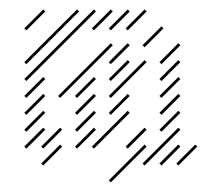

<svg xmlns="http://www.w3.org/2000/svg" viewBox="-20 -310 437 406"><path d="M142.9 4.3 182.9 -35.7 178.6 -40 138.6 0ZM142.9 -31.4 182.9 -71.4 178.6 -75.7 138.6 -35.7ZM142.9 -67.1 182.9 -107.1 178.6 -111.4 138.6 -71.4ZM250 4.3 290 -35.7 285.7 -40 245.7 0ZM178.6 4.3 254.3 -71.4 250 -75.7 174.3 0ZM214.3 -67.1 254.3 -107.1 250 -111.4 210 -71.4ZM214.3 -102.9 290 -178.6 285.7 -182.9 210 -107.1ZM214.3 -138.6 254.3 -178.6 250 -182.9 210 -142.9ZM214.3 -174.3 254.3 -214.3 250 -218.6 210 -178.6ZM107.1 -102.9 218.6 -214.3 214.3 -218.6 102.9 -107.1ZM142.9 -102.9 182.9 -142.9 178.6 -147.1 138.6 -107.1ZM35.7 -174.3 147.1 -285.7 142.9 -290 31.4 -178.6ZM35.7 -138.6 182.9 -285.7 178.6 -290 31.4 -142.9ZM35.7 -102.9 75.7 -142.9 71.4 -147.1 31.4 -107.1ZM35.7 -67.1 75.7 -107.1 71.4 -111.4 31.4 -71.4ZM35.7 -31.4 75.7 -71.4 71.4 -75.7 31.4 -35.7ZM35.7 4.3 75.7 -35.7 71.4 -40 31.4 0ZM71.4 4.3 111.4 -35.7 107.1 -40 67.1 0ZM71.4 40 111.4 0 107.1 -4.3 67.1 35.7ZM178.6 -245.7 218.6 -285.7 214.3 -290 174.3 -250ZM214.3 -245.7 254.3 -285.7 250 -290 210 -250ZM285.7 -210 325.7 -250 321.4 -254.3 281.4 -214.3ZM35.7 -245.7 75.7 -285.7 71.4 -290 31.4 -250ZM321.4 -174.3 361.4 -214.3 357.1 -218.6 317.1 -178.6ZM321.4 -138.6 361.4 -178.6 357.1 -182.9 317.1 -142.9ZM321.4 -102.9 361.4 -142.9 357.1 -147.1 317.1 -107.1ZM321.4 -67.1 361.4 -107.1 357.1 -111.4 317.1 -71.4ZM321.4 -31.4 361.4 -71.4 357.1 -75.7 317.1 -35.7ZM285.7 40 361.4 -35.7 357.1 -40 281.4 35.7ZM321.4 40 361.4 0 357.1 -4.3 317.1 35.7ZM357.1 40 397.1 0 392.9 -4.3 352.9 35.7ZM214.3 75.7 290 0 285.7 -4.3 210 71.4ZM250 -245.7 290 -285.7 285.7 -290 245.7 -250Z"/></svg>

Font: Gossip Low Needlepoint
Style: Regular
Weight: 100
Width: 3
Designer: Deborah Khodanovich
Version: Version 1.001;Glyphs 3.3.1 (3343)